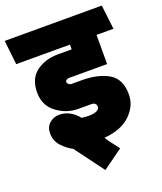

<svg xmlns="http://www.w3.org/2000/svg" viewBox="-167 -780 901 1065"><g transform="rotate(-20 284.0 -248.0)"><path d="M244 -133Q255 -132 265.5 -131Q276 -130 286 -130Q316 -130 333 -138.5Q350 -147 350 -162Q350 -172 342.5 -179Q335 -186 323 -186H244Q175 -186 117.5 -229Q60 -272 60 -349Q60 -430 112.5 -469.5Q165 -509 242 -509H322V-537H5L-11 -680H562L579 -537H479V-365H257Q245 -365 238.5 -360.5Q232 -356 232 -349Q232 -342 239 -335.5Q246 -329 258 -329H317Q411 -329 473 -293.5Q535 -258 535 -165Q535 -99 481 -46.5Q427 6 326 14L335 30L387 99L269 184L142 13Q110 -3 80 -34.5Q50 -66 50 -112Q50 -148 74 -170Q98 -192 133 -192Q167 -192 196 -175Q225 -158 244 -133Z"/></g></svg>

Font: Palanquin Dark
Style: Bold
Weight: 700
Designer: Pria Ravichandran
Version: Version 1.000